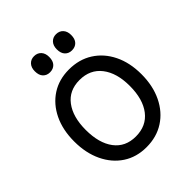

<svg xmlns="http://www.w3.org/2000/svg" viewBox="-200 -818 952 952"><g transform="rotate(-45 276.0 -342.0)"><path d="M274 15Q204 15 151.5 -19.5Q99 -54 69.5 -116Q40 -178 40 -259Q40 -340 69.5 -401Q99 -462 151.5 -496Q204 -530 274 -530Q345 -530 398.5 -496Q452 -462 482 -401Q512 -340 512 -259Q512 -178 482 -116Q452 -54 398.5 -19.5Q345 15 274 15ZM274 -60Q348 -60 389 -113Q430 -166 430 -259Q430 -350 389 -403Q348 -456 274 -456Q201 -456 161 -403Q121 -350 121 -259Q121 -166 161 -113Q201 -60 274 -60ZM198 -586Q176 -586 162 -600.5Q148 -615 148 -643Q148 -669 162 -684Q176 -699 198 -699Q221 -699 235 -684Q249 -669 249 -643Q249 -615 235 -600.5Q221 -586 198 -586ZM352 -586Q330 -586 316 -600.5Q302 -615 302 -643Q302 -669 316 -684Q330 -699 352 -699Q375 -699 389 -684Q403 -669 403 -643Q403 -615 389 -600.5Q375 -586 352 -586Z"/></g></svg>

Font: National Park
Style: Regular
Weight: 400
Designer: Andrea Herstowski, Ben Hoepner
Version: Version 1.009